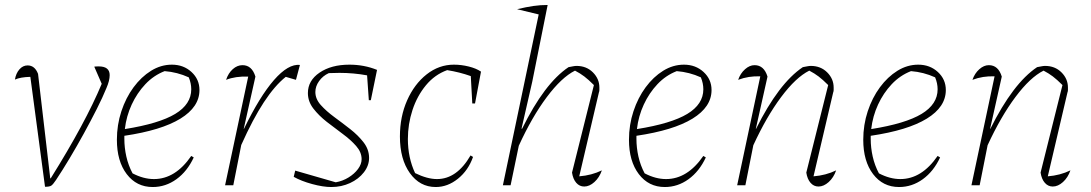

<svg xmlns="http://www.w3.org/2000/svg" viewBox="-20 -745 4387 772"><path d="M184 -28Q324 -252 389 -408L359 -477Q364 -478 377 -478Q421 -478 421 -443Q421 -421 408 -391Q393 -354 369 -306.5Q345 -259 317 -208Q289 -157 260 -108.5Q231 -60 205 -21Q193 -3 186 1.5Q179 6 161 6L102 -436Q62 -435 40 -425Q44 -450 58 -466Q72 -482 91 -482Q120 -482 133 -448L182 -28Z M594 7Q529 7 489.5 -45Q450 -97 450 -183Q450 -243 468 -297.5Q486 -352 517 -394Q548 -436 587.5 -460.5Q627 -485 671 -485Q718 -485 750 -455.5Q782 -426 782 -383Q782 -315 705.5 -268Q629 -221 480 -199Q480 -193 480 -187Q480 -151 488 -115.5Q496 -80 513 -48Q557 -25 599 -25Q685 -25 749 -118L759 -112Q733 -56 689.5 -24.5Q646 7 594 7ZM749 -386Q749 -410 739 -434Q693 -455 642 -459Q598 -442 564.5 -406.5Q531 -371 509.5 -324.5Q488 -278 482 -226Q620 -248 684.5 -287Q749 -326 749 -386Z M885 0 978 -437Q927 -439 889 -424Q898 -451 916 -467Q934 -483 955 -483Q993 -483 1007 -437L960 -227H961Q1024 -357 1081.5 -423Q1139 -489 1186 -484L1170 -424L1129 -436Q1085 -401 1041 -334Q997 -267 950 -162L918 0Z M1161 -34 1167 -59 1330 -12Q1358 -17 1381.5 -31.5Q1405 -46 1419.5 -65.5Q1434 -85 1434 -105Q1434 -133 1412 -158Q1390 -183 1358 -206.5Q1326 -230 1294 -255Q1262 -280 1240 -308.5Q1218 -337 1218 -371Q1218 -421 1265 -453Q1312 -485 1385 -485Q1444 -485 1496 -464L1471 -342H1463L1456 -442Q1429 -447 1401 -449.5Q1373 -452 1345 -452Q1322 -452 1302 -451Q1278 -440 1263 -419Q1248 -398 1248 -375Q1248 -347 1270 -322.5Q1292 -298 1324 -274.5Q1356 -251 1388 -226Q1420 -201 1442 -172.5Q1464 -144 1464 -110Q1464 -79 1443 -52Q1422 -25 1387.5 -9Q1353 7 1312 7Q1279 7 1235 -5Q1191 -17 1161 -34Z M1732 7Q1668 7 1628 -49Q1588 -105 1588 -196Q1588 -276 1617 -341.5Q1646 -407 1695.5 -446Q1745 -485 1805 -485Q1835 -485 1865 -477.5Q1895 -470 1914 -457L1890 -329H1879L1873 -439Q1828 -455 1778 -463Q1728 -445 1692.5 -402Q1657 -359 1638.5 -302.5Q1620 -246 1620 -186Q1620 -111 1649 -49Q1698 -25 1737 -25Q1817 -25 1872 -120L1882 -114Q1863 -60 1821.5 -26.5Q1780 7 1732 7Z M2002 0 2146 -687 2059 -708Q2097 -717 2125 -721Q2153 -725 2182 -725L2120 -416L2077 -228L2079 -227Q2169 -410 2266 -475Q2277 -477 2284.5 -478.5Q2292 -480 2298 -480Q2338 -480 2364 -454Q2390 -428 2390 -393Q2390 -388 2390 -383Q2390 -378 2388 -373L2309 -36Q2359 -40 2400 -60Q2390 -31 2370 -13Q2350 5 2329 5Q2310 5 2297 -10Q2284 -25 2280 -51L2368 -403Q2346 -425 2329.5 -437.5Q2313 -450 2292 -461Q2238 -434 2178.5 -354.5Q2119 -275 2066 -159L2033 0Z M2653 7Q2588 7 2548.5 -45Q2509 -97 2509 -183Q2509 -243 2527 -297.5Q2545 -352 2576 -394Q2607 -436 2646.5 -460.5Q2686 -485 2730 -485Q2777 -485 2809 -455.5Q2841 -426 2841 -383Q2841 -315 2764.5 -268Q2688 -221 2539 -199Q2539 -193 2539 -187Q2539 -151 2547 -115.5Q2555 -80 2572 -48Q2616 -25 2658 -25Q2744 -25 2808 -118L2818 -112Q2792 -56 2748.5 -24.5Q2705 7 2653 7ZM2808 -386Q2808 -410 2798 -434Q2752 -455 2701 -459Q2657 -442 2623.5 -406.5Q2590 -371 2568.5 -324.5Q2547 -278 2541 -226Q2679 -248 2743.5 -287Q2808 -326 2808 -386Z M2944 0 3037 -438Q2990 -440 2948 -424Q2957 -450 2975.5 -466.5Q2994 -483 3014 -483Q3052 -483 3066 -437L3019 -227H3020Q3111 -410 3208 -475Q3219 -477 3226.5 -478.5Q3234 -480 3240 -480Q3280 -480 3306 -454Q3332 -428 3332 -393Q3332 -388 3332 -383Q3332 -378 3330 -373L3251 -36Q3301 -40 3342 -60Q3332 -31 3312 -13Q3292 5 3271 5Q3252 5 3239 -10Q3226 -25 3222 -51L3310 -403Q3288 -425 3271.5 -437.5Q3255 -450 3234 -461Q3180 -434 3121 -355Q3062 -276 3009 -161L2977 0Z M3595 7Q3530 7 3490.5 -45Q3451 -97 3451 -183Q3451 -243 3469 -297.5Q3487 -352 3518 -394Q3549 -436 3588.5 -460.5Q3628 -485 3672 -485Q3719 -485 3751 -455.5Q3783 -426 3783 -383Q3783 -315 3706.5 -268Q3630 -221 3481 -199Q3481 -193 3481 -187Q3481 -151 3489 -115.5Q3497 -80 3514 -48Q3558 -25 3600 -25Q3686 -25 3750 -118L3760 -112Q3734 -56 3690.5 -24.5Q3647 7 3595 7ZM3750 -386Q3750 -410 3740 -434Q3694 -455 3643 -459Q3599 -442 3565.5 -406.5Q3532 -371 3510.5 -324.5Q3489 -278 3483 -226Q3621 -248 3685.5 -287Q3750 -326 3750 -386Z M3886 0 3979 -438Q3932 -440 3890 -424Q3899 -450 3917.5 -466.5Q3936 -483 3956 -483Q3994 -483 4008 -437L3961 -227H3962Q4053 -410 4150 -475Q4161 -477 4168.5 -478.5Q4176 -480 4182 -480Q4222 -480 4248 -454Q4274 -428 4274 -393Q4274 -388 4274 -383Q4274 -378 4272 -373L4193 -36Q4243 -40 4284 -60Q4274 -31 4254 -13Q4234 5 4213 5Q4194 5 4181 -10Q4168 -25 4164 -51L4252 -403Q4230 -425 4213.5 -437.5Q4197 -450 4176 -461Q4122 -434 4063 -355Q4004 -276 3951 -161L3919 0Z"/></svg>

Font: Piazzolla Thin
Style: Italic
Weight: 100
Italic angle: -11.3°
Designer: Juan Pablo del Peral
Foundry: Huerta Tipografica
Version: Version 1.330